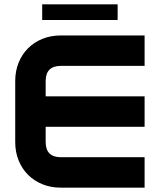

<svg xmlns="http://www.w3.org/2000/svg" viewBox="-20 -863 735 883"><path d="M645 0H260Q214 0 175.5 -15.5Q137 -31 109 -59Q81 -87 65.5 -125.5Q50 -164 50 -210V-490Q50 -536 65.5 -574.5Q81 -613 109 -641Q137 -669 175.5 -684.5Q214 -700 260 -700H645V-560H260Q190 -560 190 -490V-420H645V-280H190V-210Q190 -140 260 -140H645ZM174 -843H521V-771H174Z"/></svg>

Font: CAT North
Style: Regular
Weight: 400
Designer: Peter Wiegel
Foundry: Peter Wiegel
Version: Version 1.000